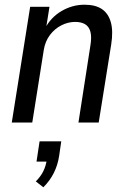

<svg xmlns="http://www.w3.org/2000/svg" viewBox="-20 -520 545 815"><path d="M30 0 108 -491H190L175 -397H170Q195 -446 241 -473Q287 -500 339 -500Q385 -500 412.5 -481.5Q440 -463 450.5 -425.5Q461 -388 452 -331L399 0H313L363 -322Q370 -362 364 -384.5Q358 -407 341.5 -417Q325 -427 299 -427Q269 -427 240.5 -412.5Q212 -398 192 -371.5Q172 -345 166 -309L117 0ZM164 275 132 250Q153 229 164 206.5Q175 184 179 156L192 166H135L148 80H240L231 142Q225 181 208.5 214Q192 247 164 275Z"/></svg>

Font: Nunito Sans 10pt Condensed Medium
Style: Italic
Weight: 500
Width: 3
Italic angle: -9°
Designer: Vernon Adams
Foundry: Vernon Adams
Version: Version 3.101;gftools[0.9.27]